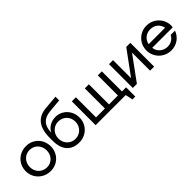

<svg xmlns="http://www.w3.org/2000/svg" viewBox="149 -1897 3130 3130"><g transform="rotate(-45 1714.0 -331.5)"><path d="M37 -274C37 -112 165 13 330 13C491 13 614 -111 614 -273C614 -437 491 -562 330 -562C163 -562 37 -439 37 -274ZM329 -73C217 -73 132 -159 132 -274C132 -388 215 -476 324 -476C437 -476 520 -390 520 -273C520 -158 438 -73 329 -73Z M777 -429C779 -587 856 -671 1009 -685L1239 -706V-791L1004 -771C795 -754 698 -627 698 -373V-317C698 -106 802 13 986 13C1151 13 1277 -112 1277 -274C1277 -434 1158 -559 1005 -559C905 -559 813 -506 780 -428ZM985 -73C873 -73 790 -160 790 -275C790 -387 875 -474 985 -474C1097 -474 1182 -388 1182 -275C1182 -161 1097 -73 985 -73Z M1374 0H2068L2095 128H2161V-85H2066V-549H1973V-85H1767V-549H1673V-85H1468V-549H1374Z M2231 0H2325L2630 -417V0H2723V-549H2629L2324 -133V-549H2231Z M3279 -175C3247 -111 3184 -73 3111 -73C3009 -73 2927 -144 2918 -239H3390C3393 -252 3394 -262 3394 -276C3394 -435 3266 -562 3106 -562C2947 -562 2820 -436 2820 -276C2820 -114 2949 13 3113 13C3233 13 3340 -63 3378 -175ZM2918 -322C2938 -416 3011 -476 3107 -476C3205 -476 3277 -419 3299 -322Z"/></g></svg>

Font: Involve Medium
Style: Regular
Weight: 500
Designer: Stefan Peev
Foundry: Context Ltd.
Version: Version 1.001